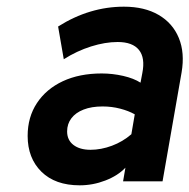

<svg xmlns="http://www.w3.org/2000/svg" viewBox="-20 -543 567 575"><path d="M218.8 12Q145.4 12 104.1 -28.7Q62.8 -69.4 62.8 -136Q62.8 -192.2 90.6 -234.3Q118.4 -276.5 168.2 -299.8Q218 -323 284.6 -323Q317 -323 348.9 -315.7Q380.7 -308.4 400.8 -295.4L406.2 -324Q415.3 -369.6 396.2 -393.4Q377.1 -417.2 332.4 -417.2Q295 -417.2 252.7 -403.9Q210.4 -390.6 171 -365.6L154 -463.6Q201.2 -493.4 250.5 -508.2Q299.8 -523 351 -523Q412.7 -523 454.9 -498.4Q497.2 -473.8 515.5 -429.4Q533.9 -384.9 523.8 -326L466.8 0H348.6L355.6 -40.8Q332.9 -16.8 295.5 -2.4Q258.2 12 218.8 12ZM251.2 -94.4Q282.5 -94.4 315.1 -106.5Q347.6 -118.6 373.4 -141L383.6 -200.6Q365 -211.1 339.9 -217.6Q314.8 -224.2 287.2 -224.2Q254.2 -224.2 230.4 -214.9Q206.6 -205.7 193.8 -188.8Q181 -172 181 -149.4Q181 -123.6 199.9 -109Q218.9 -94.4 251.2 -94.4Z"/></svg>

Font: Overpass
Style: Italic
Weight: 400
Italic angle: -10°
Designer: Delve Withrington, Dave Bailey, Thomas Jockin
Foundry: Delve Fonts LLC
Version: Version 4.000